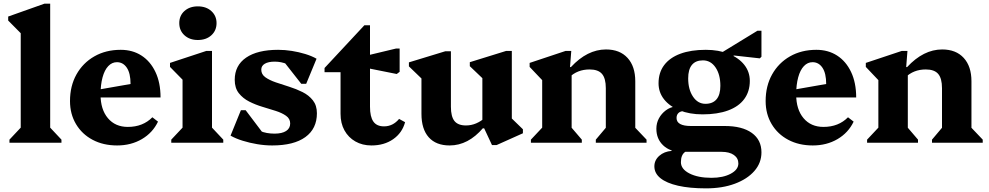

<svg xmlns="http://www.w3.org/2000/svg" viewBox="-20 -785 5437 1056"><path d="M32 0V-17L110 -100L94 -72V-638L137 -559L25 -672V-694L225 -765H256V-71L241 -99L318 -17V0Z M624 15Q548 15 489.5 -16Q431 -47 398 -102.5Q365 -158 365 -229Q365 -312 400.5 -375.5Q436 -439 499 -475Q562 -511 644 -511Q709 -511 758 -479.5Q807 -448 835 -389Q863 -330 863 -249H481V-285L698 -323Q698 -382 677.5 -412.5Q657 -443 623 -443Q596 -443 575.5 -421.5Q555 -400 544 -359.5Q533 -319 533 -265Q533 -183 573.5 -135Q614 -87 683 -87Q766 -87 818 -140L849 -116Q820 -55 760.5 -20Q701 15 624 15Z M922 0V-17L1000 -100L984 -72V-378L1027 -303L915 -417V-439L1115 -505H1146V-71L1131 -99L1208 -17V0ZM1068 -565Q1023 -565 994.5 -591Q966 -617 966 -658Q966 -699 994.5 -724.5Q1023 -750 1068 -750Q1114 -750 1142.5 -724Q1171 -698 1171 -658Q1171 -617 1142.5 -591Q1114 -565 1068 -565Z M1477 15Q1437 15 1395 8Q1353 1 1314.5 -11Q1276 -23 1248 -39L1305 -179H1331L1458 -11H1362L1361 -105Q1377 -79 1411 -64.5Q1445 -50 1490 -50Q1531 -50 1553.5 -64.5Q1576 -79 1576 -106Q1576 -132 1553.5 -148Q1531 -164 1496.5 -175Q1462 -186 1423.5 -197.5Q1385 -209 1350.5 -226.5Q1316 -244 1293.5 -272.5Q1271 -301 1271 -346Q1271 -425 1333.5 -468Q1396 -511 1510 -511Q1547 -511 1585 -505Q1623 -499 1659 -488Q1695 -477 1721 -462L1664 -324H1637L1509 -487H1607L1608 -393Q1593 -418 1560 -432Q1527 -446 1491 -446Q1456 -446 1436.5 -434.5Q1417 -423 1417 -402Q1417 -376 1439.5 -360Q1462 -344 1497 -332Q1532 -320 1570.5 -308Q1609 -296 1644 -278.5Q1679 -261 1701 -233Q1723 -205 1723 -162Q1723 -77 1659.5 -31Q1596 15 1477 15Z M2023 15Q1973 15 1934.5 -7Q1896 -29 1874.5 -68Q1853 -107 1853 -159V-462L1896 -388H1765V-411L1984 -646H2015V-198Q2015 -143 2033.5 -116.5Q2052 -90 2092 -90Q2141 -90 2175 -131L2208 -113Q2192 -54 2142.5 -19.5Q2093 15 2023 15ZM2162 -378 1962 -418V-471L2158 -518H2178V-390Z M2453 15Q2378 15 2338 -30Q2298 -75 2298 -159V-403L2341 -312L2229 -420V-442L2429 -503H2460V-198Q2460 -144 2479.5 -119.5Q2499 -95 2543 -95Q2572 -95 2599 -106.5Q2626 -118 2649 -139V-81H2637Q2596 -33 2550 -9Q2504 15 2453 15ZM2686 13 2643 -79H2633V-404L2676 -314L2564 -421V-443L2764 -505H2795V-100L2753 -174L2856 -74V-52L2711 13Z M3257 0V-17L3327 -100L3312 -72V-300Q3312 -354 3291 -378.5Q3270 -403 3223 -403Q3189 -403 3161 -392Q3133 -381 3109 -358V-416H3120Q3210 -513 3313 -513Q3389 -513 3431.5 -466.5Q3474 -420 3474 -338V-71L3458 -99L3536 -17V0ZM2900 0V-17L2978 -100L2962 -71V-401L3005 -299L2893 -417V-439L3091 -505H3122L3115 -416H3124V-71L3109 -100L3180 -17V0Z M3863 251Q3773 251 3709.5 236.5Q3646 222 3612.5 195Q3579 168 3579 130Q3579 96 3606 72Q3633 48 3674 45V8H3749V50Q3725 66 3725 107Q3725 145 3772 169Q3819 193 3893 193Q3957 193 3999 170.5Q4041 148 4041 114Q4041 85 4016.5 67.5Q3992 50 3948 50H3726Q3665 50 3627.5 14.5Q3590 -21 3590 -77Q3590 -108 3604 -134Q3618 -160 3642 -178Q3666 -196 3697 -200L3743 -174Q3723 -174 3712 -164Q3701 -154 3701 -136Q3701 -114 3721 -103Q3741 -92 3780 -92H3966Q4062 -92 4115 -54Q4168 -16 4168 53Q4168 111 4129 155.5Q4090 200 4021.5 225.5Q3953 251 3863 251ZM3844 -156Q3773 -156 3718 -178Q3663 -200 3632.5 -238.5Q3602 -277 3602 -327Q3602 -386 3633 -427Q3664 -468 3722 -489.5Q3780 -511 3862 -511Q3933 -511 3988 -489Q4043 -467 4073.5 -428.5Q4104 -390 4104 -340Q4104 -282 4073.5 -240.5Q4043 -199 3984.5 -177.5Q3926 -156 3844 -156ZM3860 -214Q3900 -214 3921 -239Q3942 -264 3942 -313Q3942 -375 3915.5 -414Q3889 -453 3846 -453Q3806 -453 3785.5 -428Q3765 -403 3765 -354Q3765 -293 3791.5 -253.5Q3818 -214 3860 -214ZM3902 -467 4146 -616H4168V-473L4159 -464L4015 -480V-467Z M4450 15Q4374 15 4315.5 -16Q4257 -47 4224 -102.5Q4191 -158 4191 -229Q4191 -312 4226.5 -375.5Q4262 -439 4325 -475Q4388 -511 4470 -511Q4535 -511 4584 -479.5Q4633 -448 4661 -389Q4689 -330 4689 -249H4307V-285L4524 -323Q4524 -382 4503.5 -412.5Q4483 -443 4449 -443Q4422 -443 4401.5 -421.5Q4381 -400 4370 -359.5Q4359 -319 4359 -265Q4359 -183 4399.5 -135Q4440 -87 4509 -87Q4592 -87 4644 -140L4675 -116Q4646 -55 4586.5 -20Q4527 15 4450 15Z M5106 0V-17L5176 -100L5161 -72V-300Q5161 -354 5140 -378.5Q5119 -403 5072 -403Q5038 -403 5010 -392Q4982 -381 4958 -358V-416H4969Q5059 -513 5162 -513Q5238 -513 5280.5 -466.5Q5323 -420 5323 -338V-71L5307 -99L5385 -17V0ZM4749 0V-17L4827 -100L4811 -71V-401L4854 -299L4742 -417V-439L4940 -505H4971L4964 -416H4973V-71L4958 -100L5029 -17V0Z"/></svg>

Font: Platypi Light
Style: Bold
Weight: 700
Version: Version 1.200